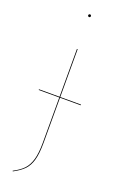

<svg xmlns="http://www.w3.org/2000/svg" viewBox="-171 -755 623 992"><g transform="rotate(20 140.5 -258.5)"><path d="M256 -250H142V-2Q142 57 132 92.5Q122 128 101.5 149.5Q81 171 43 191L41 188Q78 169 98 147.5Q118 126 128 91Q138 56 138 -2V-250H25V-254H138V-517H142V-254H256ZM148 -700Q148 -698 146 -695.5Q144 -693 141 -693Q137 -693 135 -695.5Q133 -698 133 -700Q133 -703 135 -705.5Q137 -708 141 -708Q144 -708 146 -705.5Q148 -703 148 -700Z"/></g></svg>

Font: FiraGO Four
Style: Regular
Weight: 100
Designer: bBox Type
Foundry: bBox Type GmbH
Version: Version 1.001